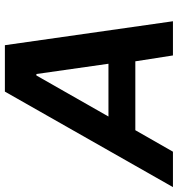

<svg xmlns="http://www.w3.org/2000/svg" viewBox="-26 -737 728 786"><g transform="rotate(-90 338.0 -344.0)"><path d="M-35 0 356 -688H546L644 0H504L480 -154H198L110 0ZM254 -264H470L428 -559H422Z"/></g></svg>

Font: Saira SemiBold
Style: Italic
Weight: 600
Italic angle: -12°
Designer: Hector Gatti with collaboration of the Omnibus-Type team
Foundry: Omnibus-Type
Version: Version 1.100; ttfautohint (v1.8.3)